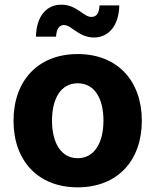

<svg xmlns="http://www.w3.org/2000/svg" viewBox="-20 -781 656 811"><path d="M308.1 10.3C476.1 10.3 579.1 -102.5 579.1 -271C579.1 -439.5 476.1 -552.7 308.1 -552.7C140.1 -552.7 37.1 -439.5 37.1 -271C37.1 -102.5 140.1 10.3 308.1 10.3ZM308.1 -112.8C237.3 -112.8 199.7 -178.7 199.7 -271.5C199.7 -365.2 237.3 -429.2 308.1 -429.2C379.4 -429.2 417 -365.2 417 -271.5C417 -178.7 379.4 -112.8 308.1 -112.8ZM377.4 -622.6C437.5 -622.6 482.4 -671.4 483.9 -758.3H400.4C398.4 -726.1 389.2 -709.5 365.7 -709.5C332.5 -709.5 304.7 -761.2 238.8 -761.2C176.8 -761.2 133.8 -713.4 131.8 -626H216.8C218.3 -655.8 229 -675.3 250 -675.3C282.2 -675.3 312 -622.6 377.4 -622.6Z"/></svg>

Font: Raveo
Style: Bold
Weight: 700
Designer: Jakub Foglar, Rasmus Andersson (Inter)
Foundry: Jakubfoglar.com
Version: Version 1.100;Glyphs 3.2.3 (3260)